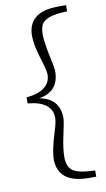

<svg xmlns="http://www.w3.org/2000/svg" viewBox="-102 -821 577 1042"><g transform="rotate(-10 186.0 -300.5)"><path d="M340.8 -739.3 306.6 -737.3Q220.7 -730.5 199.2 -693.4Q188.5 -672.9 188.5 -638.7Q188.5 -591.8 210.9 -491.2Q220.7 -448.2 220.7 -427.7Q218.8 -318.4 109.4 -300.8Q219.7 -281.2 220.7 -172.9Q220.7 -154.3 202.1 -70.3Q188.5 -6.8 188.5 38.1Q188.5 99.6 229.5 119.1Q255.9 131.8 306.6 135.7L340.8 137.7V171.9H296.9Q130.9 169.9 129.9 39.1Q129.9 -7.8 160.2 -105.5Q176.8 -158.2 176.8 -180.7Q176.8 -271.5 44.9 -284.2Q43.9 -284.2 43 -284.2V-317.4Q175.8 -331.1 176.8 -420.9Q176.8 -442.4 152.3 -520.5Q129.9 -593.8 129.9 -639.6Q129.9 -764.6 275.4 -772.5Q286.1 -773.4 296.9 -773.4H340.8Z"/></g></svg>

Font: GenYoMin JP Light
Style: Regular
Weight: 300
Version: Version 1.001;PS 1;hotconv 16.6.51;makeotf.lib2.5.65220 DEVE